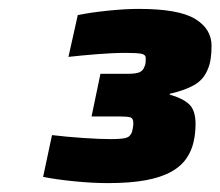

<svg xmlns="http://www.w3.org/2000/svg" viewBox="-20 -827 496 432"><path d="M222 -415Q189 -415 148 -419Q107 -423 77 -429L97 -523Q131 -519 168 -516.5Q205 -514 229 -514Q252 -514 262.5 -516.5Q273 -519 277 -530Q278 -534 279 -539.5Q280 -545 280 -550Q280 -561 273 -563Q266 -565 248 -565H186L206 -661H269Q286 -661 294 -664.5Q302 -668 305 -677Q307 -681 307.5 -685.5Q308 -690 308 -696Q308 -704 298.5 -706Q289 -708 263 -708Q234 -708 197 -705Q160 -702 134 -699L155 -793Q184 -799 223 -803Q262 -807 292 -807Q382 -807 419 -784.5Q456 -762 456 -724Q456 -708 454 -694.5Q452 -681 447 -670Q438 -648 417.5 -636Q397 -624 362 -616V-614Q391 -606 405.5 -592.5Q420 -579 420 -548Q420 -527 415.5 -507.5Q411 -488 401 -473Q389 -454 366 -441Q343 -428 308 -421.5Q273 -415 222 -415Z"/></svg>

Font: Saira Expanded Black
Style: Italic
Weight: 900
Width: 7
Italic angle: -12°
Designer: Hector Gatti with collaboration of the Omnibus-Type team
Foundry: Omnibus-Type
Version: Version 1.101